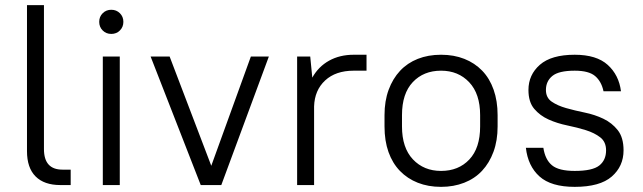

<svg xmlns="http://www.w3.org/2000/svg" viewBox="-20 -720 2501 747"><path d="M215 0Q152 0 118.5 -33.5Q85 -67 85 -132V-700H151V-140Q151 -60 223 -60H255V0H215Z M380 -500H446V0H380ZM413 -588Q393 -588 379.5 -601.5Q366 -615 366 -635Q366 -655 379.5 -668.5Q393 -682 413 -682Q433 -682 446.5 -668.5Q460 -655 460 -635Q460 -615 446.5 -601.5Q433 -588 413 -588Z M566 -500H640L802 -75L956 -500H1026L841 0H761Z M1136 -500H1187L1195 -418Q1219 -461 1260.5 -484Q1302 -507 1356 -507H1406V-445H1356Q1286 -445 1245 -407Q1204 -369 1202 -306V0H1136Z M1696 7Q1646 7 1605.5 -9Q1565 -25 1536 -55Q1507 -85 1491.5 -128.5Q1476 -172 1476 -228V-272Q1476 -327 1492 -370.5Q1508 -414 1536.5 -444.5Q1565 -475 1605.5 -491Q1646 -507 1696 -507Q1746 -507 1786.5 -491Q1827 -475 1856 -445Q1885 -415 1900.5 -371Q1916 -327 1916 -272V-228Q1916 -173 1900 -129.5Q1884 -86 1855.5 -55.5Q1827 -25 1786 -9Q1745 7 1696 7ZM1696 -55Q1764 -55 1806 -99.5Q1848 -144 1848 -228V-272Q1848 -355 1805.5 -400Q1763 -445 1696 -445Q1628 -445 1586 -400.5Q1544 -356 1544 -272V-228Q1544 -145 1586.5 -100Q1629 -55 1696 -55Z M2216 7Q2124 7 2079 -33.5Q2034 -74 2026 -145H2094Q2101 -99 2127.5 -77Q2154 -55 2216 -55Q2285 -55 2311.5 -76Q2338 -97 2338 -135Q2338 -168 2315.5 -185.5Q2293 -203 2259.5 -213.5Q2226 -224 2187 -232Q2148 -240 2114.5 -255Q2081 -270 2058.5 -296.5Q2036 -323 2036 -370Q2036 -429 2080.5 -468Q2125 -507 2216 -507Q2301 -507 2344.5 -467.5Q2388 -428 2396 -365H2328Q2320 -403 2295.5 -424Q2271 -445 2216 -445Q2154 -445 2129 -424.5Q2104 -404 2104 -370Q2104 -340 2126.5 -324.5Q2149 -309 2182.5 -299.5Q2216 -290 2255 -282Q2294 -274 2327.5 -258Q2361 -242 2383.5 -213.5Q2406 -185 2406 -135Q2406 -73 2360 -33Q2314 7 2216 7Z"/></svg>

Font: PT Root UI Web
Style: Regular
Weight: 400
Designer: Vitaly Kuzmin
Foundry: ParaType Ltd.
Version: Version 1.000W